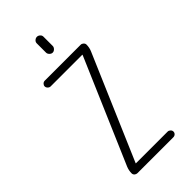

<svg xmlns="http://www.w3.org/2000/svg" viewBox="-286 -1003 1071 1071"><g transform="rotate(-45 250.0 -467.5)"><path d="M223.6 -909.2Q223.6 -919.9 231.9 -927.2Q240.2 -934.6 250 -934.6Q259.8 -934.6 268.1 -927.2Q276.4 -919.9 276.4 -909.2V-835.9Q276.4 -826.2 268.1 -817.9Q259.8 -809.6 250 -809.6Q240.2 -809.6 231.9 -817.9Q223.6 -826.2 223.6 -835.9ZM93.8 -66.4 358.4 -681.6V-682.6L359.4 -683.6Q359.4 -684.6 358.4 -684.6H108.4Q99.6 -684.6 92.3 -691.9Q85 -699.2 85 -708Q85 -716.8 91.8 -723.6Q98.6 -730.5 108.4 -730.5H391.6Q400.4 -730.5 407.7 -723.6Q415 -716.8 415 -708Q415 -684.6 406.2 -664.1L141.6 -47.9V-46.9L140.6 -45.9Q140.6 -44.9 141.6 -44.9H391.6Q400.4 -44.9 407.7 -38.1Q415 -31.2 415 -22Q415 -12.7 408.2 -6.3Q401.4 0 391.6 0H108.4Q99.6 0 92.3 -6.3Q85 -12.7 85 -22.5Q85 -44.9 93.8 -66.4Z"/></g></svg>

Font: Rounded-X Mgen+ 2m light
Style: Regular
Weight: 200
Designer: [Source Han Sans]
Ryoko NISHIZUKA  (kana & ideographs); Paul D. Hunt (Latin, Greek & Cyrillic); Wenlong ZHANG  (bopomofo
Version: Version 1.059.20150602